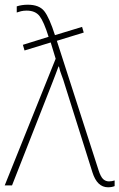

<svg xmlns="http://www.w3.org/2000/svg" viewBox="-26 -786 506 814"><path d="M-6 0H25L195 -433Q202 -450 208.5 -468Q215 -486 222 -504H224Q228 -485 235 -467.5Q242 -450 249 -426L366 -55Q386 8 432 8Q448 8 460 3V-21Q448 -17 436 -17Q422 -17 411.5 -26.5Q401 -36 392 -64L215 -613L329 -648L322 -672L207 -637Q183 -712 161.5 -739Q140 -766 92 -766Q66 -766 45 -759V-733Q53 -736 63.5 -738.5Q74 -741 87 -741Q124 -741 142 -717.5Q160 -694 180 -630L71 -596L78 -572L189 -606L210 -537Z"/></svg>

Font: Noto Sans Display Thin
Style: Regular
Weight: 250
Designer: Monotype Design Team
Foundry: Monotype Imaging Inc.
Version: Version 1.900